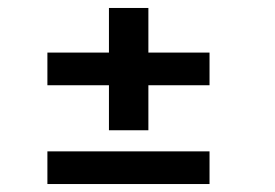

<svg xmlns="http://www.w3.org/2000/svg" viewBox="-20 -546 690 482"><path d="M253.5 -219V-332H99V-414H253.5V-526H352.5V-414H506V-332H352.5V-219ZM99 -84V-166H506V-84Z"/></svg>

Font: Trispace Medium
Style: Regular
Weight: 500
Designer: Tyler Finck
Foundry: Etcetera Type Company
Version: Version 1.210; ttfautohint (v1.8.3)